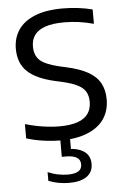

<svg xmlns="http://www.w3.org/2000/svg" viewBox="-56 -643 587 892"><g transform="rotate(-5 237.5 -197.0)"><path d="M207.5 7.5Q168.5 7.5 126.8 1.5Q85 -4.5 49 -16V-82.5Q76 -74.5 103.8 -69Q131.5 -63.5 158 -60.8Q184.5 -58 208 -58Q260 -58 293.2 -69.8Q326.5 -81.5 342.2 -104.2Q358 -127 358 -159.5Q358 -187 347.2 -206Q336.5 -225 310.5 -238.5Q284.5 -252 239 -262.5L207.5 -269.5Q118 -289.5 77.8 -328.8Q37.5 -368 37.5 -434.5Q37.5 -484.5 62.8 -522.2Q88 -560 139.8 -581.2Q191.5 -602.5 271 -602.5Q307 -602.5 343.2 -598Q379.5 -593.5 409 -585.5V-518.5Q375.5 -528 341.2 -532.8Q307 -537.5 272 -537.5Q217 -537.5 183 -525.5Q149 -513.5 133.2 -491.5Q117.5 -469.5 117.5 -438.5Q117.5 -397 141.8 -374.2Q166 -351.5 233 -335.5L264.5 -328.5Q326 -315 364 -293.5Q402 -272 419.8 -240Q437.5 -208 437.5 -164Q437.5 -111.5 411.5 -73.2Q385.5 -35 334.2 -13.8Q283 7.5 207.5 7.5ZM231 207.5Q206 207.5 181 203Q156 198.5 134.5 189.5V149Q161 160 183.8 164.2Q206.5 168.5 228 168.5Q259 168.5 276 158.8Q293 149 293 126.5Q293 104.5 275.8 94.2Q258.5 84 227 84H206.5V-10H252V68.5L235.5 50.5Q284.5 50.5 313 70.2Q341.5 90 341.5 128.5Q341.5 167 312.5 187.2Q283.5 207.5 231 207.5Z"/></g></svg>

Font: Encode Sans SC
Style: Regular
Weight: 400
Version: Version 3.002